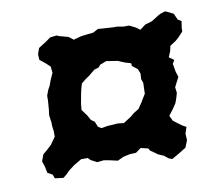

<svg xmlns="http://www.w3.org/2000/svg" viewBox="-55 -604 608 539"><g transform="rotate(-10 249.0 -335.0)"><path d="M222 -156 205 -159 186 -157 169 -166 162 -173H143L121 -160L105 -148L95 -138L85 -130L61 -133L57 -144L43 -152L39 -171L34 -186L41 -205L53 -215L66 -227L81 -248V-264L79 -279V-288L76 -310L78 -326L80 -352V-365L86 -381L92 -392L97 -406L106 -426L104 -444L91 -456L76 -468L75 -484L81 -501L103 -515L117 -525L136 -527L142 -524L154 -521L168 -517L181 -507L203 -513L219 -515L238 -517L253 -525L264 -524L297 -522H308L325 -519H341L359 -510L370 -502L386 -514L406 -520L425 -532L432 -536L447 -541L456 -537L470 -530L478 -512L488 -506L485 -486V-477L471 -462L462 -454L445 -443L442 -429L435 -412L449 -402L443 -392L447 -369L452 -353L444 -338L438 -326L440 -310L436 -296L431 -282L421 -267L408 -250L415 -235L428 -225L439 -217L450 -211L444 -193L445 -174L437 -154L416 -141L395 -129L385 -133L374 -142L358 -149L347 -157L338 -163L334 -170L313 -175L298 -164L279 -163L261 -159L244 -151ZM214 -249 232 -252 262 -254 279 -252 302 -267 310 -274 326 -284 337 -300 346 -315 351 -323 352 -354 348 -365 349 -381 344 -394 329 -406 328 -414 311 -419 292 -427 260 -432 242 -425 236 -418 223 -414 206 -400 193 -391 182 -382 178 -368 175 -355 170 -328 168 -309 174 -301 182 -290 189 -277 199 -270 205 -255Z"/></g></svg>

Font: Winky Rough Medium
Style: Italic
Weight: 500
Italic angle: -8.97852°
Designer: Simon Atzbach
Foundry: typofactur
Version: Version 1.206; ttfautohint (v1.8.4.7-5d5b)